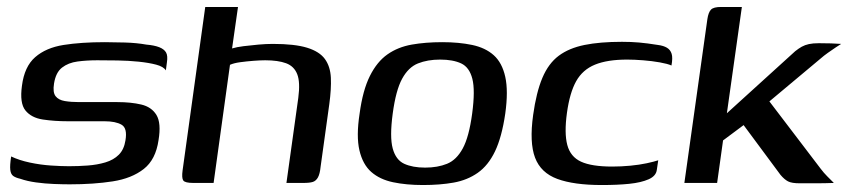

<svg xmlns="http://www.w3.org/2000/svg" viewBox="-20 -525 2434 551"><path d="M180 4Q161 4 135 3Q109 2 83.5 -1.5Q58 -5 38 -12Q25 -15 18 -20Q11 -25 9.5 -37.5Q8 -50 12 -76Q35 -65 65.5 -58.5Q96 -52 126 -50Q156 -48 178 -48Q205 -48 232 -50Q259 -52 282.5 -59Q306 -66 321 -81Q336 -96 340 -122Q346 -157 329 -167Q312 -177 280 -177H175Q136 -177 103 -182Q70 -187 53 -208Q36 -229 43 -279Q50 -334 81 -361Q112 -388 162.5 -396Q213 -404 281 -404Q305 -404 338.5 -403Q372 -402 400 -397Q423 -395 437 -389.5Q451 -384 456.5 -374.5Q462 -365 459 -346L456 -323Q449 -334 428 -339.5Q407 -345 378 -348Q349 -351 317.5 -351.5Q286 -352 259 -352Q229 -352 202.5 -348.5Q176 -345 158 -331Q140 -317 135 -285Q131 -260 139.5 -249Q148 -238 166 -235Q184 -232 207 -232H317Q356 -232 385.5 -225Q415 -218 429 -195Q443 -172 435 -123Q427 -67 392.5 -40Q358 -13 303.5 -4.5Q249 4 180 4Z M535 0Q511 0 506 -7Q501 -14 504 -36L569 -505H663L646 -386Q659 -390 679 -392.5Q699 -395 721.5 -397Q744 -399 763 -399Q826 -399 861.5 -388Q897 -377 912.5 -355.5Q928 -334 929.5 -302Q931 -270 925 -226L900 -46Q898 -26 892.5 -16Q887 -6 878 -3Q869 0 850 0H802L836 -244Q842 -289 833 -312Q824 -335 801 -343.5Q778 -352 741 -352Q727 -352 707.5 -350.5Q688 -349 669.5 -346.5Q651 -344 640 -339L593 0Z M1194 6Q1146 6 1108 -2Q1070 -10 1045.5 -31.5Q1021 -53 1011.5 -93.5Q1002 -134 1012 -199Q1021 -266 1041.5 -307Q1062 -348 1092 -369Q1122 -390 1161.5 -397Q1201 -404 1249 -404Q1297 -404 1335 -396Q1373 -388 1397 -366.5Q1421 -345 1430 -304.5Q1439 -264 1430 -199Q1420 -131 1400.5 -90.5Q1381 -50 1351 -29Q1321 -8 1282 -1Q1243 6 1194 6ZM1200 -44Q1236 -44 1263 -55Q1290 -66 1308 -99Q1326 -132 1335 -199Q1344 -266 1335.5 -299Q1327 -332 1303.5 -343Q1280 -354 1243 -354Q1207 -354 1179.5 -343Q1152 -332 1134 -299Q1116 -266 1107 -199Q1098 -132 1107 -99Q1116 -66 1140 -55Q1164 -44 1200 -44Z M1707 6Q1627 6 1579.5 -11.5Q1532 -29 1515.5 -72.5Q1499 -116 1510 -195Q1519 -260 1536.5 -301.5Q1554 -343 1583.5 -365Q1613 -387 1657.5 -396Q1702 -405 1765 -405Q1791 -405 1814 -403Q1837 -401 1868 -396Q1884 -394 1894 -388Q1904 -382 1907.5 -370.5Q1911 -359 1907 -337Q1896 -342 1873.5 -346Q1851 -350 1825.5 -352Q1800 -354 1780 -354Q1723 -354 1687.5 -339.5Q1652 -325 1633.5 -292Q1615 -259 1607 -201Q1599 -143 1608 -109Q1617 -75 1647.5 -61Q1678 -47 1737 -47Q1763 -47 1789 -49.5Q1815 -52 1836 -56.5Q1857 -61 1869 -65L1865 -38Q1863 -20 1841.5 -10.5Q1820 -1 1786 2.5Q1752 6 1707 6Z M1944 0 2010 -470Q2013 -490 2020.5 -497.5Q2028 -505 2049 -505H2109L2066 -200L2262 -378Q2272 -386 2281 -391Q2290 -396 2301.5 -398.5Q2313 -401 2330 -401Q2349 -401 2365 -400.5Q2381 -400 2394 -399Q2389 -396 2378.5 -389Q2368 -382 2356 -373.5Q2344 -365 2335 -357L2188 -234L2335 -41Q2344 -29 2354 -19Q2364 -9 2373 0Q2347 1 2321.5 1Q2296 1 2275 1Q2252 1 2241.5 -4.5Q2231 -10 2220 -23L2114 -166L2055 -122L2038 0Z"/></svg>

Font: Genos Thin Medium
Style: Italic
Weight: 500
Italic angle: -8°
Version: Version 1.010